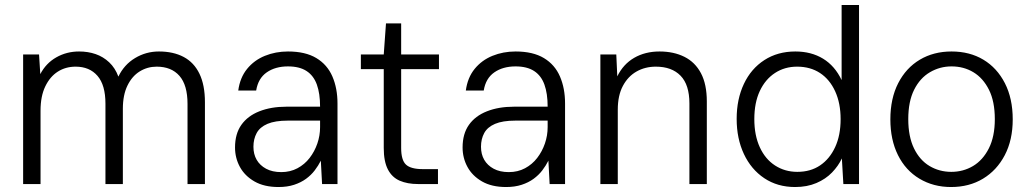

<svg xmlns="http://www.w3.org/2000/svg" viewBox="-20 -740 4142 772"><path d="M73 0V-521H137L142 -442Q165 -486 206.5 -509.5Q248 -533 298 -533Q334 -533 364.5 -522.5Q395 -512 419 -489.5Q443 -467 456 -432Q479 -480 523 -506.5Q567 -533 619 -533Q677 -533 718.5 -511Q760 -489 782 -443.5Q804 -398 804 -329V0H734V-322Q734 -398 701.5 -435Q669 -472 610 -472Q573 -472 542 -453Q511 -434 492.5 -396Q474 -358 474 -303V0H404V-323Q404 -398 372 -435Q340 -472 284 -472Q244 -472 212.5 -452Q181 -432 162 -392.5Q143 -353 143 -295V0Z M1100 12Q1042 12 1003 -10.5Q964 -33 944.5 -69Q925 -105 925 -147Q925 -202 950.5 -238Q976 -274 1023 -292.5Q1070 -311 1131 -311H1267Q1267 -364 1254 -400Q1241 -436 1212.5 -454.5Q1184 -473 1138 -473Q1087 -473 1052.5 -449Q1018 -425 1010 -376H938Q945 -428 973.5 -463Q1002 -498 1045 -515.5Q1088 -533 1138 -533Q1208 -533 1252 -506.5Q1296 -480 1316.5 -432.5Q1337 -385 1337 -324V0H1275L1270 -94Q1260 -74 1245.5 -55Q1231 -36 1210.5 -21Q1190 -6 1162.5 3Q1135 12 1100 12ZM1111 -48Q1147 -48 1176 -63.5Q1205 -79 1225 -105Q1245 -131 1256 -163Q1267 -195 1267 -229V-255H1137Q1086 -255 1055.5 -242Q1025 -229 1012 -205Q999 -181 999 -150Q999 -120 1012 -97.5Q1025 -75 1050 -61.5Q1075 -48 1111 -48Z M1661 0Q1618 0 1587 -13.5Q1556 -27 1539.5 -59Q1523 -91 1523 -145V-462H1431V-521H1523L1532 -646H1593V-521H1745V-462H1593V-145Q1593 -96 1612.5 -78Q1632 -60 1680 -60H1741V0Z M2015 12Q1957 12 1918 -10.5Q1879 -33 1859.5 -69Q1840 -105 1840 -147Q1840 -202 1865.5 -238Q1891 -274 1938 -292.5Q1985 -311 2046 -311H2182Q2182 -364 2169 -400Q2156 -436 2127.5 -454.5Q2099 -473 2053 -473Q2002 -473 1967.5 -449Q1933 -425 1925 -376H1853Q1860 -428 1888.5 -463Q1917 -498 1960 -515.5Q2003 -533 2053 -533Q2123 -533 2167 -506.5Q2211 -480 2231.5 -432.5Q2252 -385 2252 -324V0H2190L2185 -94Q2175 -74 2160.5 -55Q2146 -36 2125.5 -21Q2105 -6 2077.5 3Q2050 12 2015 12ZM2026 -48Q2062 -48 2091 -63.5Q2120 -79 2140 -105Q2160 -131 2171 -163Q2182 -195 2182 -229V-255H2052Q2001 -255 1970.5 -242Q1940 -229 1927 -205Q1914 -181 1914 -150Q1914 -120 1927 -97.5Q1940 -75 1965 -61.5Q1990 -48 2026 -48Z M2394 0V-521H2458L2462 -433Q2486 -482 2530 -507.5Q2574 -533 2632 -533Q2689 -533 2732 -511.5Q2775 -490 2798.5 -445.5Q2822 -401 2822 -332V0H2752V-324Q2752 -399 2716.5 -435.5Q2681 -472 2617 -472Q2574 -472 2539.5 -452.5Q2505 -433 2484.5 -394.5Q2464 -356 2464 -299V0Z M3177 12Q3106 12 3053 -23.5Q3000 -59 2971 -121Q2942 -183 2942 -262Q2942 -341 2971 -402.5Q3000 -464 3053.5 -498.5Q3107 -533 3178 -533Q3242 -533 3289.5 -504Q3337 -475 3364 -418V-720H3434V0H3371L3365 -103Q3351 -73 3325.5 -46.5Q3300 -20 3262.5 -4Q3225 12 3177 12ZM3186 -49Q3239 -49 3277.5 -75Q3316 -101 3338 -148.5Q3360 -196 3360 -261Q3360 -325 3338 -373Q3316 -421 3277 -446.5Q3238 -472 3185 -472Q3135 -472 3096 -446.5Q3057 -421 3035 -374Q3013 -327 3013 -261Q3013 -196 3035 -148Q3057 -100 3096.5 -74.5Q3136 -49 3186 -49Z M3804 12Q3733 12 3677 -21.5Q3621 -55 3590.5 -116.5Q3560 -178 3560 -260Q3560 -344 3591.5 -405.5Q3623 -467 3678.5 -500Q3734 -533 3806 -533Q3879 -533 3934 -500Q3989 -467 4020.5 -405.5Q4052 -344 4052 -260Q4052 -177 4020 -116Q3988 -55 3932.5 -21.5Q3877 12 3804 12ZM3805 -49Q3853 -49 3892.5 -72.5Q3932 -96 3956 -143.5Q3980 -191 3980 -261Q3980 -332 3956.5 -379Q3933 -426 3894 -449.5Q3855 -473 3806 -473Q3759 -473 3719 -449.5Q3679 -426 3655.5 -379Q3632 -332 3632 -261Q3632 -191 3655 -143.5Q3678 -96 3717.5 -72.5Q3757 -49 3805 -49Z"/></svg>

Font: DM Sans 10pt Light
Style: Regular
Weight: 300
Version: Version 4.004;gftools[0.9.30]